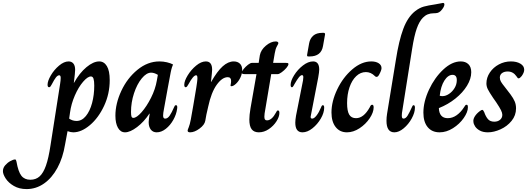

<svg xmlns="http://www.w3.org/2000/svg" viewBox="-320 -897 3638 1316"><path d="M-300 276Q-300 254 -284.5 236Q-269 218 -249 207Q-229 196 -217 196Q-213 196 -211 199Q-209 202 -207 211Q-195 280 -173.5 307.5Q-152 335 -112 335Q-74 335 -48.5 312Q-23 289 -5 238Q13 187 26 100L92 -322Q96 -347 96 -363Q96 -381 86 -381Q75 -381 63.5 -366.5Q52 -352 35 -319Q31 -311 26.5 -305Q22 -299 17 -299Q6 -299 6 -316Q6 -342 28.5 -380.5Q51 -419 85 -447.5Q119 -476 150 -476Q171 -476 183 -461.5Q195 -447 195 -418Q195 -399 186 -329H187Q225 -397 272.5 -436.5Q320 -476 360 -476Q393 -476 412.5 -444Q432 -412 432 -348Q432 -254 393.5 -171.5Q355 -89 296.5 -39.5Q238 10 182 10Q165 10 143 2L126 93Q111 185 73.5 254Q36 323 -18.5 361Q-73 399 -138 399Q-188 399 -225 377.5Q-262 356 -281 326.5Q-300 297 -300 276ZM326 -310Q326 -342 321 -357.5Q316 -373 303 -373Q281 -373 249.5 -336.5Q218 -300 193 -242.5Q168 -185 160 -126L154 -84Q177 -68 205 -68Q241 -68 268.5 -101.5Q296 -135 311 -190.5Q326 -246 326 -310Z M471 -104Q471 -187 511.5 -274Q552 -361 622 -418.5Q692 -476 773 -476Q799 -476 824.5 -470Q850 -464 866 -455Q857 -433 854 -419Q851 -405 850 -401Q843 -365 829.5 -291.5Q816 -218 804 -151Q798 -121 798 -105Q798 -94 801.5 -89Q805 -84 812 -84Q829 -84 843 -104.5Q857 -125 873 -162Q875 -168 878 -172Q881 -176 886 -176Q895 -176 895 -162Q895 -155 894 -151Q889 -113 868 -75.5Q847 -38 816.5 -14Q786 10 754 10Q728 10 713.5 -9Q699 -28 699 -60Q699 -68 701 -84L706 -118H704Q667 -62 619.5 -26Q572 10 537 10Q506 10 488.5 -21Q471 -52 471 -104ZM755 -345 762 -384Q737 -399 716 -399Q684 -399 651.5 -359.5Q619 -320 598.5 -257.5Q578 -195 578 -130Q578 -106 581.5 -97.5Q585 -89 594 -89Q616 -89 650.5 -128Q685 -167 715 -226.5Q745 -286 755 -345Z M966 -2Q966 -7 973.5 -24.5Q981 -42 988 -79L1005 -175Q1032 -329 1033 -355V-364Q1033 -381 1024 -381Q1005 -381 972 -320Q968 -312 963 -305.5Q958 -299 953 -299Q943 -299 943 -316Q943 -342 966.5 -380.5Q990 -419 1024.5 -447.5Q1059 -476 1091 -476Q1134 -476 1134 -419Q1134 -407 1126 -335H1127Q1169 -409 1206.5 -442.5Q1244 -476 1282 -476Q1308 -476 1324 -461Q1340 -446 1340 -418Q1340 -391 1327.5 -365Q1315 -339 1297 -322.5Q1279 -306 1266 -306Q1258 -306 1261 -316Q1264 -330 1264 -342Q1264 -368 1241 -368Q1203 -368 1165.5 -316Q1128 -264 1107 -166Q1092 -104 1087 -69Q1082 -41 1047.5 -15.5Q1013 10 983 10Q966 10 966 -2Z M1389 -78Q1389 -107 1397 -155L1438 -389H1357Q1346 -389 1341.5 -391.5Q1337 -394 1337 -399Q1337 -408 1350 -424Q1363 -440 1379.5 -453Q1396 -466 1407 -466H1453L1461 -518Q1468 -555 1502.5 -584Q1537 -613 1570 -613Q1578 -613 1583 -610Q1588 -607 1588 -601Q1588 -597 1578 -579.5Q1568 -562 1563 -531L1552 -466H1637Q1649 -466 1653 -464.5Q1657 -463 1657 -458Q1657 -448 1643 -431.5Q1629 -415 1611 -402Q1593 -389 1584 -389H1539L1499 -151Q1492 -116 1492 -97Q1492 -83 1496.5 -77.5Q1501 -72 1510 -72Q1543 -72 1572 -126Q1575 -133 1578 -136.5Q1581 -140 1585 -140Q1595 -140 1595 -123Q1595 -97 1575 -65.5Q1555 -34 1522.5 -12Q1490 10 1454 10Q1421 10 1405 -11Q1389 -32 1389 -78Z M1785 -522 1799 -601Q1805 -633 1827 -652.5Q1849 -672 1890 -672H1898Q1909 -672 1908 -661L1894 -582Q1882 -510 1802 -510H1795Q1788 -510 1786 -512.5Q1784 -515 1785 -522ZM1704 -56Q1704 -74 1709 -104L1757 -346Q1759 -364 1759 -368Q1759 -382 1750 -382Q1741 -382 1729 -367.5Q1717 -353 1698 -320Q1697 -318 1693.5 -311.5Q1690 -305 1687 -302Q1684 -299 1681 -299Q1672 -299 1672 -315Q1672 -343 1696 -381.5Q1720 -420 1756 -448Q1792 -476 1826 -476Q1868 -476 1868 -420Q1868 -404 1861 -365L1811 -107Q1809 -99 1809 -96Q1809 -84 1820 -84Q1833 -84 1849.5 -105Q1866 -126 1881 -162Q1886 -176 1893 -176Q1902 -176 1902 -159Q1902 -124 1879 -84.5Q1856 -45 1821.5 -17.5Q1787 10 1753 10Q1704 10 1704 -56Z M1952 -126Q1952 -202 1991.5 -284.5Q2031 -367 2094.5 -421.5Q2158 -476 2225 -476Q2256 -476 2275.5 -463.5Q2295 -451 2295 -430Q2295 -415 2278 -384Q2270 -370 2261 -370Q2254 -370 2249 -376Q2222 -403 2188 -403Q2151 -403 2121.5 -375Q2092 -347 2075.5 -298.5Q2059 -250 2059 -190Q2059 -136 2073.5 -111.5Q2088 -87 2120 -87Q2173 -87 2214 -161Q2219 -172 2222.5 -175.5Q2226 -179 2231 -179Q2241 -179 2241 -161Q2241 -127 2214 -86.5Q2187 -46 2144.5 -18Q2102 10 2058 10Q2009 10 1980.5 -26.5Q1952 -63 1952 -126Z M2329 -69Q2329 -93 2333 -117L2393 -484Q2414 -619 2444.5 -700Q2475 -781 2526 -821Q2556 -844 2585.5 -852Q2615 -860 2663 -867Q2694 -872 2703.5 -874.5Q2713 -877 2716 -877Q2726 -877 2726 -866Q2726 -857 2718.5 -844.5Q2711 -832 2700 -821Q2689 -811 2678.5 -808.5Q2668 -806 2652 -806Q2608 -806 2579 -776Q2554 -751 2536.5 -701.5Q2519 -652 2505 -563L2435 -122Q2434 -115 2434 -105Q2434 -93 2437 -88.5Q2440 -84 2446 -84Q2461 -84 2474 -105Q2487 -126 2503 -162Q2505 -168 2508 -172Q2511 -176 2515 -176Q2524 -176 2524 -159Q2524 -125 2502 -85Q2480 -45 2447 -17.5Q2414 10 2383 10Q2329 10 2329 -69Z M2582 -125Q2582 -200 2620.5 -282.5Q2659 -365 2718.5 -420.5Q2778 -476 2838 -476Q2871 -476 2890.5 -457Q2910 -438 2910 -402Q2910 -357 2881 -309.5Q2852 -262 2801.5 -221.5Q2751 -181 2688 -156Q2691 -87 2749 -87Q2781 -87 2809.5 -107Q2838 -127 2860 -161Q2865 -170 2869 -174.5Q2873 -179 2877 -179Q2883 -179 2885 -175Q2887 -171 2887 -161Q2887 -129 2858.5 -88Q2830 -47 2785 -18.5Q2740 10 2693 10Q2641 10 2611.5 -25.5Q2582 -61 2582 -125ZM2811 -348Q2811 -384 2782 -384Q2751 -384 2726 -345Q2701 -306 2694 -241Q2700 -238 2713 -238Q2735 -238 2758 -253.5Q2781 -269 2796 -294Q2811 -319 2811 -348Z M2925 -61Q2922 -79 2934 -98.5Q2946 -118 2967 -134Q2980 -144 2985 -144Q2989 -144 2992.5 -139.5Q2996 -135 2999 -128Q3009 -99 3024 -81Q3039 -63 3068 -63Q3092 -63 3107.5 -76Q3123 -89 3123 -110Q3123 -123 3114 -141.5Q3105 -160 3081 -196L3060 -226Q3033 -266 3023.5 -285.5Q3014 -305 3014 -325Q3014 -365 3037.5 -400Q3061 -435 3099.5 -455.5Q3138 -476 3182 -476Q3221 -476 3247 -460.5Q3273 -445 3273 -419Q3273 -400 3256 -376Q3243 -360 3235 -360Q3231 -360 3229 -362Q3227 -364 3224.5 -367.5Q3222 -371 3220 -374Q3197 -407 3160 -407Q3136 -407 3121 -396Q3106 -385 3106 -365Q3106 -350 3114 -336.5Q3122 -323 3139 -302L3156 -280L3179 -250Q3199 -223 3208 -201.5Q3217 -180 3217 -154Q3217 -106 3186.5 -68.5Q3156 -31 3110.5 -10.5Q3065 10 3024 10Q2991 10 2969 -2Q2947 -14 2936.5 -30.5Q2926 -47 2925 -61Z"/></svg>

Font: Charm
Style: Bold
Weight: 700
Designer: Katatrad Aksorn Co.,Ltd.
Foundry: Cadson Demak Co.,Ltd.
Version: Version 1.001